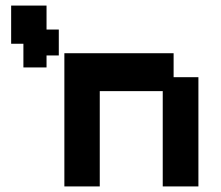

<svg xmlns="http://www.w3.org/2000/svg" viewBox="-20 -658 793 689"><path d="M211 11V-467H603V-381H692V11H564V-331H338V11ZM64 -416V-459V-480V-501H20V-638H147V-552H191V-459H147V-416Z"/></svg>

Font: Pixelify Sans
Style: Bold
Weight: 700
Designer: Stefie Justprince
Foundry: Typecalism Foundryline
Version: Version 1.000